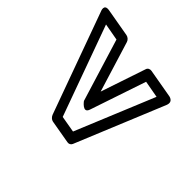

<svg xmlns="http://www.w3.org/2000/svg" viewBox="-119 -745 884 884"><g transform="rotate(-45 322.5 -303.5)"><path d="M259 -278 532 -186 517 -103 132 -262 146 -343 588 -503 573 -420 267 -326C267 -326 219 -291 259 -278ZM352 -302 599 -378C609 -381 618 -391 620 -402L644 -539C651 -579 614 -562 614 -562L120 -383C110 -379 101 -370 99 -360L79 -245C77 -235 82 -226 91 -222L523 -44C558 -30 561 -67 561 -67L585 -204C587 -214 582 -225 572 -228Z"/></g></svg>

Font: Asimov
Style: WidOuIt
Weight: 500
Designer: Google
Version: Version 2.000980; 2014